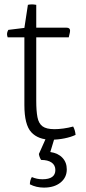

<svg xmlns="http://www.w3.org/2000/svg" viewBox="-20 -626 390 874"><path d="M91 -148V-456H15Q12 -464 12 -470Q12 -480 18 -490L91 -499L107 -604Q115 -606 126 -606Q133 -606 145 -604V-500H283Q299 -500 299 -486Q299 -480 295 -465L293 -456H145V-168Q145 -121 150.5 -92.5Q156 -64 173.5 -51Q191 -38 228 -38Q246 -38 268.5 -41Q291 -44 313 -50Q322 -34 324 -12Q303 -2 273 4Q243 10 213 10Q154 10 122.5 -24Q91 -58 91 -148ZM157 75 195 -10H232L209 66Q244 71 264 92Q284 113 284 145Q284 182 255.5 205Q227 228 180 228Q145 228 116 213Q116 195 125 180Q148 190 173 190Q232 190 232 148Q232 126 215 114Q198 102 167 102Q159 89 157 75Z"/></svg>

Font: Scope One
Style: Regular
Weight: 400
Designer: Dalton Maag Ltd
Foundry: Dalton Maag Ltd
Version: Version 1.001; ttfautohint (v1.4.1) -l 11 -r 50 -G 50 -x 14 